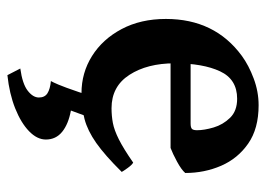

<svg xmlns="http://www.w3.org/2000/svg" viewBox="-121 -388 726 524"><g transform="rotate(90 242.0 -126.0)"><path d="M452.1 -268.6Q443.4 -258.3 421.4 -246.3Q399.4 -234.4 383.8 -228.5H88.9L89.8 -283.2H316.9Q328.1 -283.2 331.8 -286.9Q335.4 -290.5 335.4 -300.8Q335.4 -320.3 327.9 -345.9Q320.3 -371.6 301.5 -390.9Q282.7 -410.2 249.5 -410.2Q196.3 -410.2 174.6 -363.5Q152.8 -316.9 152.8 -239.3Q152.8 -165 184.3 -116.2Q215.8 -67.4 275.4 -67.4Q295.9 -67.4 315.4 -71Q335 -74.7 360.4 -87.4Q385.7 -100.1 423.8 -126.5Q430.2 -123 438.7 -111.1Q447.3 -99.1 449.2 -95.2Q403.8 -49.3 370.1 -25.6Q336.4 -2 304.9 6.3Q273.4 14.6 234.4 14.6Q178.7 14.6 132.8 -14.2Q86.9 -43 59.3 -95Q31.7 -147 31.7 -215.8Q31.7 -349.1 132.3 -422.9Q158.2 -441.9 194.1 -455.3Q230 -468.8 267.1 -468.8Q331.1 -468.8 371.8 -440.4Q412.6 -412.1 432.4 -366.5Q452.1 -320.8 452.1 -268.6ZM360.8 111.8Q360.8 135.7 338.1 157.7Q315.4 179.7 275.6 195.6Q235.8 211.4 185.1 216.8L167 181.6Q209 175.8 227.5 161.4Q246.1 147 246.1 130.9Q246.1 114.7 234.4 107.4Q222.7 100.1 201.2 98.1Q201.2 98.1 205.3 90.1Q209.5 82 219.5 55.4Q229.5 28.8 246.6 -25.4L306.6 -24.4L281.7 43.5Q318.8 50.3 339.8 67.4Q360.8 84.5 360.8 111.8Z"/></g></svg>

Font: Gentium Plus
Style: Bold
Weight: 700
Designer: Victor Gaultney, Annie Olsen, Iska Routamaa, Becca Hirsbrunner
Foundry: SIL International
Version: Version 6.101